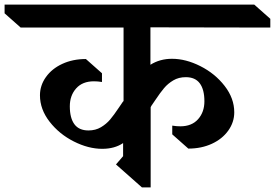

<svg xmlns="http://www.w3.org/2000/svg" viewBox="-80 -806 1197 836"><path d="M575 -524Q616 -550 669 -550Q729 -550 792.5 -518Q856 -486 898 -432Q940 -378 940 -317Q940 -274 914 -237.5Q888 -201 842.5 -180Q797 -159 740 -159L670 -221V-259Q688 -256 705 -256Q755 -256 782.5 -287Q810 -318 810 -365Q810 -416 790 -443Q770 -470 729 -470Q698 -470 674.5 -456Q651 -442 634.5 -422.5Q618 -403 596 -370L579 -345L576 -339V10H538L425 -90L456 -126V-183Q419 -158 365 -158Q305 -158 241.5 -190Q178 -222 136 -276Q94 -330 94 -391Q94 -434 120 -470.5Q146 -507 191.5 -528Q237 -549 294 -549L364 -487V-449Q346 -452 329 -452Q279 -452 251.5 -421Q224 -390 224 -343Q224 -292 244 -265Q264 -238 305 -238Q336 -238 359.5 -252Q383 -266 399.5 -285.5Q416 -305 438 -338L455 -363L458 -366V-686H10L-60 -748V-786H1027L1097 -724V-686L575 -687Z"/></svg>

Font: Inknut Antiqua
Style: Regular
Weight: 400
Designer: Claus Eggers Sørensen
Foundry: Claus Eggers Sørensen
Version: Version 1.003; ttfautohint (v1.8.2) -l 8 -r 50 -G 200 -x 14 